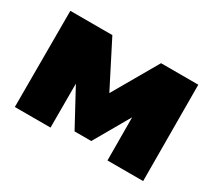

<svg xmlns="http://www.w3.org/2000/svg" viewBox="-108 -746 1051 946"><g transform="rotate(30 417.5 -273.5)"><path d="M580 0 579 -245 463 -43H368L256 -250V0H53V-547H292L422 -292L569 -547H781L783 0Z"/></g></svg>

Font: CMG Sans Black
Style: Regular
Weight: 900
Designer: Julieta Ulanovsky
Foundry: Julieta Ulanovsky
Version: Version 7.200